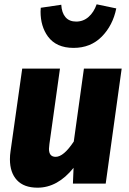

<svg xmlns="http://www.w3.org/2000/svg" viewBox="-20 -851 598 890"><path d="M26 -113Q26 -132 29 -151L83 -533H258L209 -183Q207 -167 207 -161Q207 -124 238 -124Q275 -124 322 -195L369 -533H544L470 0H318L321 -73Q247 19 154 19Q91 19 58.5 -16Q26 -51 26 -113ZM202 -682Q168 -729 168 -797Q168 -806 169 -815L264 -829Q266 -792 283.5 -771.5Q301 -751 333 -751Q366 -751 390.5 -772.5Q415 -794 428 -831L519 -812Q503 -733 451.5 -681Q400 -629 321 -629Q241 -629 202 -682Z"/></svg>

Font: Trujillo ExtraBold
Style: Italic
Weight: 800
Italic angle: -8°
Designer: Fira Sans original fonts by bBox Type GmbH, Carrois Corporate GbR, & Edenspiekermann AG / Changes by Cristiano Sobral
Foundry: Fira Sans original fonts by bBox Type GmbH, Carrois Corporate GbR, & Edenspiekermann AG / Changes by Cristiano Sobral
Version: Version 4.301;July 28, 2020;FontCreator 13.0.0.2655 64-bit